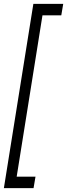

<svg xmlns="http://www.w3.org/2000/svg" viewBox="-47 -760 346 990"><path d="M39 151H136L126 210H-27L125 -740H279L269 -681H172Z"/></svg>

Font: Georama Condensed
Style: Italic
Weight: 400
Width: 3
Italic angle: -9°
Designer: Jean-Baptiste Levee
Foundry: Production Type
Version: Version 1.000